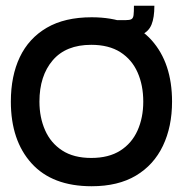

<svg xmlns="http://www.w3.org/2000/svg" viewBox="-20 -633 652 667"><path d="M298.3 14Q161.7 14 89.7 -65.5Q17.7 -145 17.7 -280Q17.7 -369 48.8 -434.5Q80 -500 142.3 -536.5Q204.7 -573 298.3 -573Q435.3 -573 506.5 -493.5Q577.7 -414 577.7 -280Q577.7 -193 546 -126.5Q514.3 -60 452.3 -23Q390.3 14 298.3 14ZM297 -84.3Q357.7 -84.3 397.7 -109.7Q437.7 -135 457.7 -179.5Q477.7 -224 477.7 -280Q477.7 -336.7 458 -381.3Q438.3 -426 398.2 -451.7Q358 -477.3 297 -477.3Q209 -477.3 163 -423.3Q117 -369.3 117 -280Q117 -225 136.7 -180.5Q156.3 -136 196.2 -110.2Q236 -84.3 297 -84.3ZM373.7 -502.7 374.7 -563H415.7Q430.7 -563 436.7 -566.5Q442.7 -570 444 -580.5Q445.3 -591 445.3 -613H516.3Q516.3 -572 506.5 -547.8Q496.7 -523.7 472.8 -513.2Q449 -502.7 406.7 -502.7Z"/></svg>

Font: Darker Grotesque Light
Style: Regular
Weight: 300
Designer: Gabriel Lam
Foundry: TypeRant
Version: Version 1.000;gftools[0.9.28]